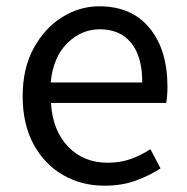

<svg xmlns="http://www.w3.org/2000/svg" viewBox="-20 -577 594 610"><path d="M312 13Q240 13 181 -20.5Q122 -54 87 -118Q52 -182 52 -271Q52 -360 87 -424Q122 -488 177.5 -522.5Q233 -557 295 -557Q399 -557 455.5 -487.5Q512 -418 512 -302Q512 -287 511 -274Q510 -261 508 -250H142Q147 -163 196 -111.5Q245 -60 322 -60Q362 -60 394.5 -71.5Q427 -83 458 -103L490 -42Q455 -19 411 -3Q367 13 312 13ZM141 -315H432Q432 -398 396.5 -441Q361 -484 297 -484Q239 -484 194 -440Q149 -396 141 -315Z"/></svg>

Font: Chocolate Classical Sans
Style: Regular
Weight: 400
Designer: 田海東、宇文滿月
Foundry: Moonlit Owen
Version: Version 1.001